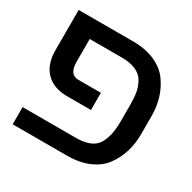

<svg xmlns="http://www.w3.org/2000/svg" viewBox="-136 -727 860 861"><g transform="rotate(30 294.0 -296.0)"><path d="M555 -249Q555 -200 542 -157.5Q529 -115 502.5 -78.5Q476 -42 428 -21Q380 0 316 0H34V-89H308Q391 -89 419 -131.5Q447 -174 447 -253V-339Q447 -377 442 -404Q437 -431 423 -455Q409 -479 380 -491.5Q351 -504 308 -504H142V-387Q142 -320 189 -320H306V-231H183Q112 -231 73 -271Q34 -311 34 -384V-592H316Q380 -592 428 -571Q476 -550 502.5 -513.5Q529 -477 542 -434.5Q555 -392 555 -343Z"/></g></svg>

Font: LT Superior Semi-bold
Style: Regular
Weight: 600
Designer: Daniel Lyons
Foundry: LyonsType
Version: Version 1.0